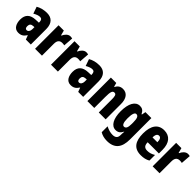

<svg xmlns="http://www.w3.org/2000/svg" viewBox="220 -1759 3195 3195"><g transform="rotate(45 1818.0 -161.5)"><path d="M266 -563C190 -563 123 -545 69 -513L111 -393C160 -421 198 -434 230 -434C266 -434 283 -411 283 -366V-352L211 -349C90 -344 25 -287 25 -169C25 -79 61 10 156 10C225 10 262 -17 298 -73H301L328 0H445V-363C445 -498 376 -563 266 -563ZM253 -245 283 -247V-198C283 -151 258 -119 226 -119C200 -119 187 -138 187 -176C187 -220 209 -243 253 -245Z M816 -563C761 -563 719 -510 700 -465H692L669 -553H545V0H707V-278C707 -350 734 -389 798 -389C819 -389 835 -387 848 -383L861 -557C841 -562 829 -563 816 -563Z M1191 -563C1136 -563 1094 -510 1075 -465H1067L1044 -553H920V0H1082V-278C1082 -350 1109 -389 1173 -389C1194 -389 1210 -387 1223 -383L1236 -557C1216 -562 1204 -563 1191 -563Z M1498 -563C1422 -563 1355 -545 1301 -513L1343 -393C1392 -421 1430 -434 1462 -434C1498 -434 1515 -411 1515 -366V-352L1443 -349C1322 -344 1257 -287 1257 -169C1257 -79 1293 10 1388 10C1457 10 1494 -17 1530 -73H1533L1560 0H1677V-363C1677 -498 1608 -563 1498 -563ZM1485 -245 1515 -247V-198C1515 -151 1490 -119 1458 -119C1432 -119 1419 -138 1419 -176C1419 -220 1441 -243 1485 -245Z M2054 -563C1995 -563 1955 -537 1930 -485H1921L1903 -553H1776V0H1938V-253C1938 -378 1950 -419 1996 -419C2036 -419 2044 -381 2044 -308V0H2206V-360C2206 -489 2150 -563 2054 -563Z M2452 -563C2348 -563 2287 -453 2287 -272C2287 -99 2348 10 2447 10C2504 10 2537 -14 2567 -71H2572C2569 -51 2567 -17 2567 5V11C2567 78 2528 102 2469 102C2420 102 2370 90 2311 59V198C2358 226 2409 240 2474 240C2653 240 2729 137 2729 -49V-553H2589L2576 -484H2567C2536 -544 2504 -563 2452 -563ZM2505 -424C2549 -424 2567 -384 2567 -285V-256C2567 -168 2549 -129 2506 -129C2470 -129 2451 -176 2451 -270C2451 -375 2471 -424 2505 -424Z M3025 -562C2884 -562 2811 -459 2811 -274C2811 -90 2880 10 3040 10C3104 10 3158 -2 3206 -30V-162C3155 -131 3115 -119 3064 -119C3000 -119 2970 -151 2970 -225H3234V-310C3234 -472 3157 -562 3025 -562ZM3029 -437C3062 -437 3084 -409 3084 -339H2970C2970 -411 2995 -437 3029 -437Z M3583 -563C3528 -563 3486 -510 3467 -465H3459L3436 -553H3312V0H3474V-278C3474 -350 3501 -389 3565 -389C3586 -389 3602 -387 3615 -383L3628 -557C3608 -562 3596 -563 3583 -563Z"/></g></svg>

Font: Noto Sans Myanmar UI ExtraCondensed Black
Style: Regular
Weight: 900
Width: 2
Designer: Monotype Design Team
Foundry: Monotype Imaging Inc.
Version: Version 2.103